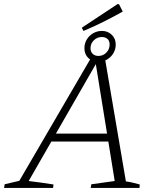

<svg xmlns="http://www.w3.org/2000/svg" viewBox="-29 -924 776 944"><path d="M590 -32Q608 -30 625 -25.5Q642 -21 658 -17L657 0H417L420 -18L535 -34L439 -628L452 -626L112 -34Q143 -30 173.5 -26Q204 -22 234 -17L232 0H-9L-6 -18L66 -35L424 -649H485ZM200 -228 220 -267H528L533 -228ZM455 -620Q425 -620 405.5 -638.5Q386 -657 386 -687Q386 -710 397.5 -729.5Q409 -749 429 -760.5Q449 -772 472 -772Q501 -772 520.5 -753Q540 -734 540 -705Q540 -682 528.5 -662.5Q517 -643 497.5 -631.5Q478 -620 455 -620ZM455 -649Q478 -649 494 -665.5Q510 -682 510 -705Q510 -723 499.5 -732.5Q489 -742 471 -742Q449 -742 432.5 -726Q416 -710 416 -687Q416 -670 426.5 -659.5Q437 -649 455 -649ZM381.5 -771.8 373.1 -787.7 549.2 -904 556.2 -903.2 574.5 -867.1Q527.5 -840.9 480.3 -817.2Q433.1 -793.5 381.5 -771.8Z"/></svg>

Font: Piazzolla Thin Thin
Style: Italic
Weight: 250
Italic angle: -11.3°
Version: Version 2.005